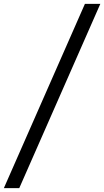

<svg xmlns="http://www.w3.org/2000/svg" viewBox="-78 -800 541 997"><path d="M-58 177 363 -780H443L22 177Z"/></svg>

Font: Merriweather Light 18pt
Style: Italic
Weight: 400
Italic angle: -7.8°
Version: Version 2.101